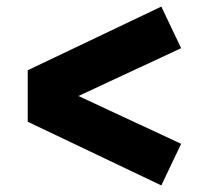

<svg xmlns="http://www.w3.org/2000/svg" viewBox="-20 -626 618 582"><path d="M64 -257V-413L469 -606L529 -480L218 -335L529 -190L469 -64Z"/></svg>

Font: Oxanium ExtraBold
Style: Regular
Weight: 800
Designer: Severin Meyer
Version: Version 2.000